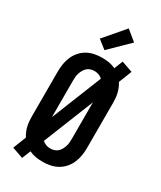

<svg xmlns="http://www.w3.org/2000/svg" viewBox="-253 -1068 1006 1202"><g transform="rotate(30 250.0 -467.0)"><path d="M128 51 48 23 85 -71Q76 -85 69 -101.5Q62 -118 58 -135Q54 -152 52.5 -169.5Q51 -187 51 -205V-530Q51 -558 55.5 -585Q60 -612 71 -637.5Q82 -663 100.5 -684Q119 -705 143 -718.5Q167 -732 194.5 -737.5Q222 -743 250 -743Q275 -743 299.5 -739Q324 -735 347 -724L372 -786L452 -758L415 -664Q424 -650 431 -633.5Q438 -617 442 -600Q446 -583 447.5 -565.5Q449 -548 449 -530V-205Q449 -177 444.5 -150Q440 -123 429 -97.5Q418 -72 399.5 -51Q381 -30 357 -16.5Q333 -3 305.5 2.5Q278 8 250 8Q225 8 200.5 4Q176 0 153 -11ZM162 -263 307 -625Q296 -636 281 -641.5Q266 -647 250 -647Q236 -647 222.5 -643Q209 -639 198.5 -630Q188 -621 181 -609Q174 -597 169.5 -584Q165 -571 163.5 -557.5Q162 -544 162 -530ZM250 -88Q264 -88 277.5 -92Q291 -96 301.5 -105Q312 -114 319 -126Q326 -138 330.5 -151Q335 -164 336.5 -177.5Q338 -191 338 -205V-472L193 -110Q204 -99 219 -93.5Q234 -88 250 -88ZM237 -791 176 -839 301 -985 374 -925Z"/></g></svg>

Font: Iosevka Fixed
Style: Bold
Weight: 700
Monospace: yes
Designer: Belleve Invis
Foundry: Belleve Invis
Version: Version 32.3.0